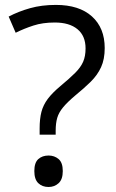

<svg xmlns="http://www.w3.org/2000/svg" viewBox="-20 -744 472 778"><path d="M140.6 -198.2V-223.6Q140.6 -262.7 147.9 -290.8Q155.3 -318.8 173.6 -343.3Q191.9 -367.7 224.6 -395Q262.7 -426.8 284.9 -449Q307.1 -471.2 316.9 -493.7Q326.7 -516.1 326.7 -547.9Q326.7 -598.6 293.9 -625.7Q261.2 -652.8 201.7 -652.8Q153.3 -652.8 115.7 -640.6Q78.1 -628.4 43.5 -611.3L15.1 -676.8Q55.2 -697.8 102.1 -710.9Q148.9 -724.1 206.5 -724.1Q300.8 -724.1 352.5 -677.5Q404.3 -630.9 404.3 -549.3Q404.3 -503.9 389.6 -471.9Q375 -439.9 348.1 -413.3Q321.3 -386.7 284.7 -356.9Q252.4 -329.6 235.4 -308.8Q218.3 -288.1 211.9 -266.4Q205.6 -244.6 205.6 -214.4V-198.2ZM119.1 -50.8Q119.1 -85 135.3 -99.4Q151.4 -113.8 176.8 -113.8Q200.7 -113.8 217.5 -99.4Q234.4 -85 234.4 -50.8Q234.4 -17.1 217.5 -1.7Q200.7 13.7 176.8 13.7Q151.4 13.7 135.3 -1.7Q119.1 -17.1 119.1 -50.8Z"/></svg>

Font: Open Sans
Style: Regular
Weight: 400
Designer: Monotype Design Team
Foundry: Monotype Imaging Inc.
Version: Version 3.000; ttfautohint (v1.8.4)